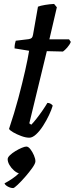

<svg xmlns="http://www.w3.org/2000/svg" viewBox="-20 -700 380 976"><path d="M129 0Q111 0 88 -8.5Q65 -17 47 -27.5Q29 -38 26 -45Q53 -125 73.5 -202Q94 -279 108 -341.5Q122 -404 128 -442L54 -454Q54 -467 56 -477.5Q58 -488 60 -493L126 -501Q137 -503 141.5 -507.5Q146 -512 148 -524L173 -666Q185 -671 209 -675Q233 -679 255 -680L269 -663L231 -500H331L340 -487Q334 -472 321.5 -458Q309 -444 300 -438L218 -440L129 -73L139 -66Q149 -76 164.5 -95.5Q180 -115 195.5 -137.5Q211 -160 221 -177Q230 -177 237.5 -172.5Q245 -168 248 -163Q242 -142 229 -114.5Q216 -87 199 -60.5Q182 -34 163.5 -17Q145 0 129 0ZM47 256Q34 256 20 248.5Q6 241 3 232Q22 222 42 208.5Q62 195 76 181Q64 178 50.5 166Q37 154 28 138.5Q19 123 19 109Q19 100 30.5 89Q42 78 58.5 68Q75 58 90.5 51.5Q106 45 114 45Q124 45 134.5 58.5Q145 72 152.5 89.5Q160 107 160 120Q160 131 144.5 153Q129 175 108 199Q87 223 69.5 239.5Q52 256 47 256Z"/></svg>

Font: Texturina 72pt 72pt SemiBold
Style: Italic
Weight: 600
Italic angle: -11°
Designer: Guillermo Torres Carreño
Foundry: Omnibus-Type
Version: Version 1.002; ttfautohint (v1.8.3)